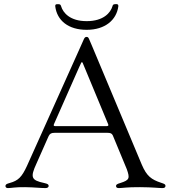

<svg xmlns="http://www.w3.org/2000/svg" viewBox="-20 -928 840 952"><path d="M396.3 -734.7 365.8 -666.5 113.6 -105.1C88.1 -49.7 70 -32.3 29.1 -21C10.7 -16 7.1 -12.8 7.1 -5.3C7.1 1.1 12.4 4.6 19.2 4.6C36.9 4.6 54.7 -0.7 104.8 0C152.7 0.7 179.3 4.6 205.3 4.6C214.8 4.6 221.2 0.7 221.2 -5.7C221.2 -13.1 218 -16.3 198.9 -20.6C134.9 -34.4 128.9 -47.9 160.9 -117.2L218 -246.1L218.4 -246.8L221.2 -253.2C227.3 -265.3 234 -269.5 251.4 -269.5H511.7C528.8 -269.5 534.4 -266.3 539.4 -256.4L609 -88.4C624.3 -44.4 622.5 -35.2 577.8 -21C558.2 -15.6 555.4 -11.7 555.4 -5.7C555.4 0.7 559.3 4.6 569.2 4.6C587.7 4.6 606.2 -0.4 674.4 0C741.1 0.4 765.3 4.6 785.2 4.6C795.8 4.6 800.8 0.7 800.4 -6.4C800.8 -12.8 797.6 -16 778.1 -22C731.2 -37.6 707.4 -54.3 682.9 -111.9L435.4 -702.4L421.2 -735.4C418 -742.5 415.1 -745 409.1 -745C403.8 -745 399.5 -741.8 396.3 -734.7ZM247.9 -313.2 250.7 -319.6 373.2 -596.6 381.7 -614.7C384.9 -621.4 387.1 -621.8 390.3 -615.4L516.7 -311.1C518.5 -305 516.3 -302.9 508.9 -302.6H254.3C246.4 -302.6 244.3 -305.4 247.9 -313.2ZM253.9 -897C262.4 -826.3 319.2 -779.8 410.2 -780.2C500.7 -780.2 557.9 -828.5 566.8 -897C567.1 -904.5 564.6 -907.3 556.8 -907.7L550.4 -907.3C542.6 -907 539.4 -904.5 537.6 -897C528.4 -865.4 493.6 -823.2 410.2 -823.2C327.1 -822.8 292.3 -865.1 283 -897C280.9 -904.5 277.7 -907 270.2 -907.3H263.5C256 -907 253.6 -904.5 253.9 -897Z"/></svg>

Font: Margiela Serif
Style: Regular
Weight: 400
Designer: Andreas Faust, Stefan Endress
Version: Version 1.002;FEAKit 1.0